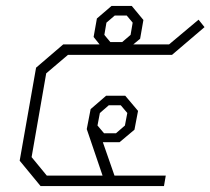

<svg xmlns="http://www.w3.org/2000/svg" viewBox="-20 -624 706 644"><path d="M135 -378 86 -97 137 -35H324L271 -191L284 -258L336 -303H400L443 -252L431 -189L381 -147H325L364 -35H536L530 0H116L46 -85L101 -397L192 -475H314L294 -500L305 -562L354 -604H422L461 -557L450 -494L427 -475H547L646 -558L666 -533L557 -440H208ZM330 -507 350 -483H390L418 -507L425 -548L405 -572H365L337 -548ZM329 -177H369L399 -203L407 -245L385 -271H345L315 -245L307 -203Z"/></svg>

Font: Chakra Petch ExtraLight
Style: Italic
Weight: 275
Italic angle: -10°
Designer: Katatrad Aksorn Co.,Ltd.
Foundry: Cadson Demak Co.,Ltd.
Version: Version 1.000; ttfautohint (v1.6)